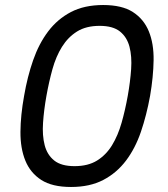

<svg xmlns="http://www.w3.org/2000/svg" viewBox="-20 -745 668 765"><path d="M76 -363Q89 -439 112 -505Q135 -571 172 -620Q209 -669 262.5 -697Q316 -725 391 -725Q466 -725 509.5 -697Q553 -669 573 -620Q593 -571 592 -505Q591 -439 578 -363Q564 -286 541.5 -220Q519 -154 482 -105Q445 -56 391.5 -28Q338 0 263 0Q188 0 144.5 -28Q101 -56 81 -105Q61 -154 61.5 -220Q62 -286 76 -363ZM489 -363Q499 -419 502.5 -469.5Q506 -520 496 -558.5Q486 -597 458 -619.5Q430 -642 377 -642Q323 -642 287 -619.5Q251 -597 227 -558.5Q203 -520 189 -469.5Q175 -419 165 -363Q155 -307 151.5 -256Q148 -205 158 -166.5Q168 -128 196 -105.5Q224 -83 277 -83Q331 -83 367 -105.5Q403 -128 426.5 -166.5Q450 -205 464.5 -256Q479 -307 489 -363Z"/></svg>

Font: SVN-Poppins
Style: Italic
Weight: 400
Italic angle: -10°
Designer: Ninad Kale (Devanagari), Jonny Pinhorn (Latin)
Foundry: Indian Type Foundry
Version: Version 3.002 2017; ttfautohint (v1.8.3)